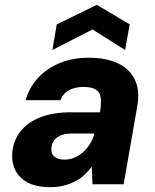

<svg xmlns="http://www.w3.org/2000/svg" viewBox="-20 -763 643 795"><path d="M189 12Q130 12 94 -7.5Q58 -27 42.5 -60.5Q27 -94 31 -134Q36 -183 65.5 -220Q95 -257 147.5 -277.5Q200 -298 274 -298H394Q400 -335 397 -358Q394 -381 377 -392Q360 -403 325 -403Q291 -403 266 -389.5Q241 -376 230 -348H86Q101 -401 137.5 -440.5Q174 -480 227.5 -502Q281 -524 347 -524Q420 -524 469 -500.5Q518 -477 539 -432Q560 -387 548 -321L492 0H363L360 -73Q346 -54 328.5 -38Q311 -22 289 -11Q267 0 242 6Q217 12 189 12ZM246 -102Q268 -102 287.5 -110Q307 -118 323.5 -132.5Q340 -147 352 -166.5Q364 -186 371 -209V-210H276Q251 -210 233 -203Q215 -196 205 -183Q195 -170 193 -152Q190 -127 205.5 -114.5Q221 -102 246 -102ZM197 -556 215 -662 381 -743 517 -662 498 -556 363 -641Z"/></svg>

Font: DM Sans 12pt Black
Style: Italic
Weight: 900
Italic angle: -10°
Version: Version 4.004;gftools[0.9.30]